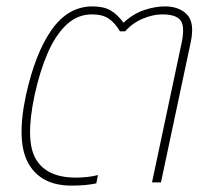

<svg xmlns="http://www.w3.org/2000/svg" viewBox="-20 -570 659 600"><path d="M203 10Q109 10 69.5 -58Q30 -126 61 -272Q90 -404 141.5 -477Q193 -550 269 -550Q304 -550 325.5 -537.5Q347 -525 366 -499Q396 -527 430.5 -538.5Q465 -550 495 -550Q540 -550 564.5 -524.5Q589 -499 576 -438L483 0H455L548 -438Q558 -487 544.5 -506Q531 -525 486 -525Q459 -525 427 -512Q395 -499 371 -472H355Q339 -499 319.5 -512Q300 -525 267 -525Q222 -525 187.5 -492.5Q153 -460 128.5 -403Q104 -346 88 -272Q58 -131 92 -73Q126 -15 217 -15Q235 -15 253 -17Q271 -19 286 -23L281 3Q250 10 203 10Z"/></svg>

Font: Kanit Thin
Style: Italic
Weight: 250
Italic angle: -12°
Designer: Katatrad Team
Foundry: CadsonDemak
Version: Version 2.000; ttfautohint (v1.8.3)